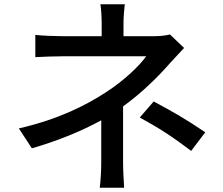

<svg xmlns="http://www.w3.org/2000/svg" viewBox="-20 -828 1040 897"><path d="M873 -123 939 -210C844 -274 791 -304 698 -354L633 -279C723 -230 786 -189 873 -123ZM840 -604 774 -667C755 -662 729 -659 703 -659H557V-718C557 -747 560 -785 563 -808H449C453 -785 455 -748 455 -718V-659H269C235 -659 179 -661 145 -665V-561C176 -563 235 -565 271 -565C315 -565 613 -565 663 -565C631 -520 559 -451 475 -397C386 -339 259 -272 68 -228L129 -135C252 -171 360 -215 453 -266V-69C453 -32 450 20 446 49H560C558 18 555 -32 555 -69V-331C643 -394 724 -475 775 -534C793 -554 819 -582 840 -604Z"/></svg>

Font: Noto Sans CJK HK Medium
Style: Regular
Weight: 500
Designer: Ryoko NISHIZUKA 西塚涼子 (kana, bopomofo & ideographs); Paul D. Hunt (Latin, Greek & Cyrillic); Sandoll Communications 산돌커뮤니
Foundry: Adobe
Version: Version 2.004;hotconv 1.0.118;makeotfexe 2.5.65603